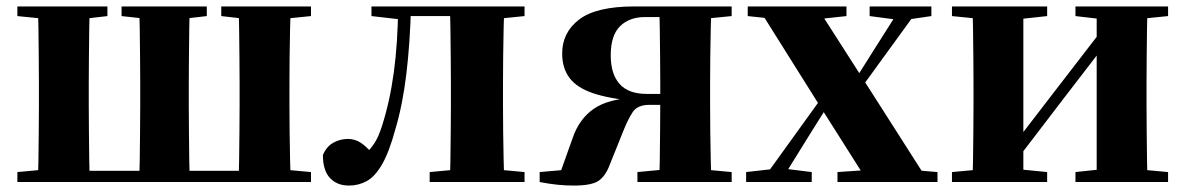

<svg xmlns="http://www.w3.org/2000/svg" viewBox="-20 -566 3687 597"><path d="M97 0Q99 -26 99.5 -68.5Q100 -111 100.5 -157Q101 -203 101 -238V-308Q101 -343 100.5 -389Q100 -435 99.5 -478Q99 -521 97 -546H259Q258 -521 257.5 -478Q257 -435 256.5 -389Q256 -343 256 -308V-238Q256 -203 256.5 -157Q257 -111 257.5 -68.5Q258 -26 259 0ZM412 0Q414 -26 414.5 -68.5Q415 -111 415.5 -157Q416 -203 416 -238V-308Q416 -343 415.5 -389Q415 -435 414.5 -478Q414 -521 412 -546H570Q569 -521 568.5 -478Q568 -435 567.5 -389Q567 -343 567 -308V-238Q567 -203 567.5 -157Q568 -111 568.5 -68.5Q569 -26 570 0ZM722 0Q723 -26 723.5 -68.5Q724 -111 724.5 -157Q725 -203 725 -238V-308Q725 -343 724.5 -389Q724 -435 723.5 -478Q723 -521 722 -546H884Q883 -521 882 -478Q881 -435 880.5 -389Q880 -343 880 -308V-238Q880 -203 880.5 -157Q881 -111 882 -68.5Q883 -26 884 0ZM34 -516V-546H314V-516L219 -505H144ZM358 -516V-546H623V-516L528 -505H458ZM668 -516V-546H947V-516L838 -505H764ZM34 0V-31L143 -41H181V0ZM800 0V-41H838L947 -31V0ZM181 0V-35H800V0Z M1065 11Q1028 11 1006 -12.5Q984 -36 984 -84Q995 -110 1016 -122Q1037 -134 1062 -134Q1084 -134 1102 -122Q1120 -110 1139 -87V-73H1116V-88Q1133 -103 1145 -122Q1157 -141 1167 -172Q1192 -249 1204.5 -341Q1217 -433 1218 -546H1258Q1255 -432 1243.5 -336Q1232 -240 1209 -163Q1190 -93 1168 -55Q1146 -17 1120.5 -3Q1095 11 1065 11ZM1135 -516V-546H1239V-505H1231ZM1240 -516V-546H1428V-516ZM1316 0V-31L1424 -41H1503L1611 -31V0ZM1379 0Q1380 -26 1380.5 -68.5Q1381 -111 1381.5 -157Q1382 -203 1382 -238V-308Q1382 -343 1381.5 -389Q1381 -435 1380.5 -478Q1380 -521 1379 -546H1548Q1547 -521 1546 -478Q1545 -435 1544.5 -389Q1544 -343 1544 -308V-238Q1544 -203 1544.5 -157Q1545 -111 1546 -68.5Q1547 -26 1548 0ZM1463 -505V-546H1611V-516L1503 -505Z M1953 -546H2255V-516L2145 -505L2107 -513H1986Q1937 -513 1908 -484.5Q1879 -456 1879 -394Q1879 -336 1906.5 -305Q1934 -274 1991 -274H2107V-240H1999Q1962 -240 1947 -217Q1932 -194 1917 -156L1876 -54Q1863 -19 1841.5 -4Q1820 11 1764 11Q1740 11 1714.5 8.5Q1689 6 1658 0V-31L1807 -44L1715 -9L1761 -138Q1781 -196 1826 -227.5Q1871 -259 1960 -263L1957 -252Q1875 -259 1824.5 -276Q1774 -293 1751 -323.5Q1728 -354 1728 -400Q1728 -465 1781 -505.5Q1834 -546 1953 -546ZM2030 0Q2031 -26 2031.5 -69Q2032 -112 2032.5 -161.5Q2033 -211 2033 -253V-308Q2033 -343 2032.5 -389Q2032 -435 2031.5 -478Q2031 -521 2030 -546H2192Q2191 -521 2190 -478Q2189 -435 2188.5 -389Q2188 -343 2188 -308V-238Q2188 -203 2188.5 -157Q2189 -111 2190 -68.5Q2191 -26 2192 0ZM1962 0V-31L2068 -41H2147L2255 -31V0Z M2300 0V-31L2389 -41H2423L2504 -31V0ZM2346 0 2581 -326 2603 -306H2597L2501 -153L2406 0ZM2584 0V-31L2731 -41H2776L2895 -31V0ZM2619 -239 2596 -261H2603L2693 -404L2783 -546H2842ZM2679 0 2534 -229 2335 -546H2519L2658 -329L2868 0ZM2305 -516V-546H2612V-516L2501 -504H2418ZM2684 -516V-546H2876V-516L2801 -505H2768Z M2940 0V-31L3049 -41H3135L3236 -31V0ZM3324 0V-31L3418 -41H3503L3612 -31V0ZM3003 0Q3005 -26 3005.5 -68.5Q3006 -111 3006.5 -157Q3007 -203 3007 -238V-308Q3007 -343 3006.5 -389Q3006 -435 3005.5 -478Q3005 -521 3003 -546H3162V0ZM3130 -54 3075 -84H3107L3257 -279L3422 -493L3477 -466H3446L3289 -262ZM3390 0V-546H3548Q3547 -521 3546.5 -478Q3546 -435 3545.5 -389Q3545 -343 3545 -308V-238Q3545 -203 3545.5 -157Q3546 -111 3546.5 -68.5Q3547 -26 3548 0ZM2940 -516V-546H3236V-516L3135 -505H3050ZM3324 -516V-546H3612V-516L3503 -505H3418Z"/></svg>

Font: Noto Serif JP Black
Style: Regular
Weight: 900
Designer: Ryoko NISHIZUKA 西塚涼子 (kana & ideographs); Frank Grießhammer (Latin, Greek & Cyrillic); Wenlong ZHANG 张文龙 (bopomofo); San
Foundry: Adobe
Version: Version 2.003-H1;hotconv 1.1.1;makeotfexe 2.6.0